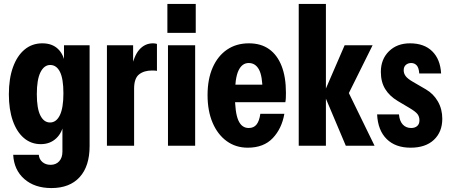

<svg xmlns="http://www.w3.org/2000/svg" viewBox="-20 -740 2282 975"><path d="M241 215Q156 215 103.5 169Q51 123 47 46H177Q179 69 195.5 83Q212 97 237 97Q264 97 280.5 79Q297 61 297 30V-117H304Q297 -67 265.5 -37.5Q234 -8 187 -8Q138 -8 101.5 -39Q65 -70 45 -127Q25 -184 25 -261Q25 -341 46 -399Q67 -457 105 -488.5Q143 -520 195 -520Q245 -520 275 -491Q305 -462 312 -408H305V-510H435V2Q435 104 384.5 159.5Q334 215 241 215ZM234 -118Q266 -118 284 -155Q302 -192 302 -266Q302 -340 284.5 -375Q267 -410 235 -410Q204 -410 185.5 -373Q167 -336 167 -262Q167 -189 185 -153.5Q203 -118 234 -118Z M523 0V-510H656V-384H661V0ZM661 -290 645 -381Q659 -456 687.5 -488Q716 -520 757 -520Q768 -520 777 -517V-380Q774 -381 768 -381.5Q762 -382 752 -382Q711 -382 686 -362Q661 -342 661 -290Z M833 0V-510H971V0ZM830 -573V-720H974V-573Z M1238 10Q1177 10 1131 -23.5Q1085 -57 1059.5 -117Q1034 -177 1034 -257Q1034 -338 1060 -397Q1086 -456 1133 -488Q1180 -520 1244 -520Q1305 -520 1346.5 -490.5Q1388 -461 1410 -405Q1432 -349 1432 -269Q1432 -255 1431.5 -243Q1431 -231 1429 -221H1118V-310H1341L1313 -279Q1313 -354 1295 -387Q1277 -420 1243 -420Q1209 -420 1191 -381.5Q1173 -343 1173 -257Q1173 -169 1190 -129.5Q1207 -90 1243 -90Q1269 -90 1283 -108Q1297 -126 1302 -162H1424Q1411 -87 1365 -38.5Q1319 10 1238 10Z M1497 0V-720H1635V0ZM1736 0 1624 -265 1730 -510H1872L1739 -242L1741 -289L1882 0Z M2065 10Q1988 10 1943.5 -34Q1899 -78 1895 -159H2006Q2009 -125 2025.5 -107.5Q2042 -90 2068 -90Q2087 -90 2098.5 -100Q2110 -110 2110 -129Q2110 -147 2100.5 -160Q2091 -173 2059 -192L2000 -227Q1958 -252 1936 -288Q1914 -324 1914 -375Q1914 -439 1955 -479.5Q1996 -520 2062 -520Q2134 -520 2175 -479.5Q2216 -439 2220 -367H2109Q2107 -396 2096 -408Q2085 -420 2068 -420Q2052 -420 2041 -410.5Q2030 -401 2030 -383Q2030 -367 2040 -353.5Q2050 -340 2076 -325L2143 -286Q2181 -264 2203.5 -225Q2226 -186 2226 -137Q2226 -70 2183.5 -30Q2141 10 2065 10Z"/></svg>

Font: Instrument Sans Condensed
Style: Bold
Weight: 700
Width: 3
Designer: Rodrigo Fuenzalida
Foundry: fragTYPE
Version: Version 1.000;gftools[0.9.28]